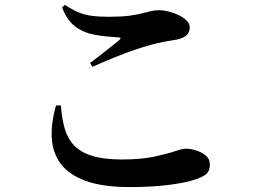

<svg xmlns="http://www.w3.org/2000/svg" viewBox="-20 -742 1040 782"><path d="M509.4 20Q399.7 20 330.8 -4.7Q261.9 -29.5 228.2 -74Q194.4 -118.5 190.8 -179.2Q187.3 -239.8 208.2 -312.3L228 -312.5Q231.8 -260 243.4 -218.8Q255.1 -177.7 281.9 -149.6Q308.7 -121.5 355.9 -107Q403 -92.5 476.8 -92.5Q553.9 -92.5 606.5 -103.7Q659.1 -114.9 691.3 -125.7Q723.4 -136.5 737.2 -136.5Q755.9 -136.5 778.7 -129.5Q801.4 -122.5 818.1 -108.4Q834.8 -94.2 834.8 -72.6Q834.8 -48.8 823.5 -36.4Q812.2 -24.1 779.6 -12.3Q738.8 2.1 667.4 11.1Q595.9 20 509.4 20ZM346.7 -485.4Q376 -507 409.8 -534Q443.6 -561 465.6 -578.5Q477.9 -589.2 461.3 -590Q409.8 -592.4 364.9 -600.6Q320 -608.8 286.3 -634.1Q252.7 -659.4 232.8 -711.9L244.4 -722.2Q273.2 -703 298.4 -692.4Q323.6 -681.7 352.8 -677.7Q382 -673.7 422.5 -673.7Q471.8 -673.7 503.6 -677.6Q535.5 -681.6 556.7 -687.1Q577.8 -692.5 594 -696.5Q610.1 -700.4 628.2 -700.4Q646.1 -700.4 667.6 -695Q689.1 -689.6 708.5 -680.1Q727.9 -670.7 740.4 -657.7Q752.9 -644.8 752.9 -630.8Q752.9 -591.4 700.8 -581Q677.4 -577 649.8 -572.2Q622.1 -567.3 594.2 -559.1Q564.7 -551.5 525.9 -538.1Q487.1 -524.7 444.1 -507.3Q401.2 -489.8 356.3 -469.9Z"/></svg>

Font: Noto Serif SC ExtraLight
Style: Regular
Weight: 200
Designer: Ryoko NISHIZUKA 西塚涼子 (kana & ideographs); Frank Grießhammer (Latin, Greek & Cyrillic); Wenlong ZHANG 张文龙 (bopomofo); San
Foundry: Adobe
Version: Version 2.002-H1;hotconv 1.1.0;makeotfexe 2.6.0